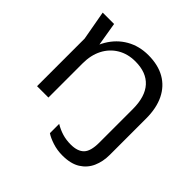

<svg xmlns="http://www.w3.org/2000/svg" viewBox="-190 -748 1098 1098"><g transform="rotate(45 359.5 -199.0)"><path d="M49 -563H141L173 -372V0H81V-385ZM406 -576Q485 -576 540 -544.5Q595 -513 624 -453.5Q653 -394 653 -310V-16Q653 38 633.5 82Q614 126 572.5 152Q531 178 464 178Q421 178 383 165.5Q345 153 323 138V63Q353 81 384.5 90.5Q416 100 453 100Q508 100 534.5 73Q561 46 561 -23V-294Q561 -395 514.5 -446.5Q468 -498 379 -498Q317 -498 270.5 -470Q224 -442 198.5 -392.5Q173 -343 173 -277L136 -303Q143 -387 179 -448Q215 -509 273.5 -542.5Q332 -576 406 -576Z"/></g></svg>

Font: Unbounded Light
Style: Regular
Weight: 300
Designer: Luke Prowse, Jean-Baptiste Morizot, Fátima Lázaro, Florian Runge
Foundry: NaN
Version: Version 1.700